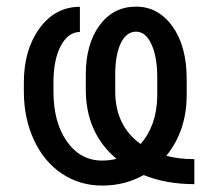

<svg xmlns="http://www.w3.org/2000/svg" viewBox="-20 -559 643 589"><path d="M576.2 5.9Q489.3 5.9 420.9 -22Q363.3 10.3 293.5 10.3Q225.1 10.3 170.2 -26.1Q115.2 -62.5 84.2 -129.4Q53.2 -196.3 53.2 -277.8V-306.2Q53.2 -406.2 101.3 -472.2Q149.4 -538.1 225.1 -538.1V-460.9Q189.5 -460.9 166.7 -418.7Q144 -376.5 144 -305.2V-277.8Q144 -183.6 185.3 -125Q226.6 -66.4 293.5 -66.4Q315.9 -66.4 337.4 -71.8Q243.2 -150.9 243.2 -284.2V-330.1Q243.2 -423.8 285.4 -481.2Q327.6 -538.6 397.5 -538.6Q465.8 -538.6 509.3 -477.8Q552.7 -417 552.7 -316.4V-268.6Q552.7 -157.7 490.2 -81.1Q528.8 -70.8 576.2 -70.8ZM333.5 -278.3Q333.5 -173.8 411.1 -117.2Q460.9 -173.3 462.4 -264.2V-321.3Q462.4 -384.8 444.6 -423.3Q426.8 -461.9 397.5 -461.9Q368.2 -461.9 351.1 -427.5Q334 -393.1 333.5 -333.5Z"/></svg>

Font: SteelSelectRoboto
Style: Roboto-Regular
Weight: 400
Designer: Google
Version: Version 2.137; 2017